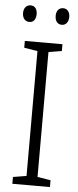

<svg xmlns="http://www.w3.org/2000/svg" viewBox="-60 -925 389 956"><g transform="rotate(5 134.5 -446.5)"><path d="M19 -852C19 -826 33 -810 54 -810C74 -810 87 -825 87 -852C87 -878 74 -893 54 -893C33 -893 19 -877 19 -852ZM182 -852C182 -826 195 -810 216 -810C236 -810 250 -826 250 -852C250 -878 236 -893 216 -893C196 -893 182 -878 182 -852ZM228 0V-34L162 -45V-669L228 -680V-714H40V-680L107 -669V-45L40 -34V0Z"/></g></svg>

Font: Noto Sans Malayalam Condensed Light
Style: Regular
Weight: 300
Width: 3
Designer: Jelle Bosma - Monotype Design Team
Foundry: Monotype Imaging Inc.
Version: Version 2.104